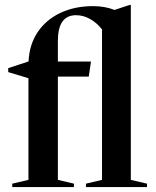

<svg xmlns="http://www.w3.org/2000/svg" viewBox="-20 -763 637 783"><path d="M216 -29.5 281.5 -14V0H30V-14L96 -29.5V-444L13.5 -469V-485L96.5 -512.5Q99.5 -581 133.5 -631.8Q167.5 -682.5 225.8 -710.2Q284 -738 360 -738Q407.5 -738 447 -722.5L509 -743H513.5V-29.5L579.5 -14V0H330.5V-14L396 -29.5V-643Q376 -669 348.2 -685Q320.5 -701 290 -701Q216 -701 216 -596.5V-512H351L342 -450.5H216Z"/></svg>

Font: Newsreader Display Medium
Style: Regular
Weight: 500
Designer: Hugues Gentile
Foundry: Production Type
Version: Version 1.001